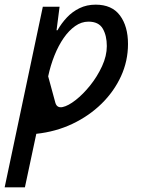

<svg xmlns="http://www.w3.org/2000/svg" viewBox="-44 -565 605 825"><path d="M-24 240 140 -536H212L199 -435H203Q220 -465 243.5 -490Q267 -515 298 -530Q329 -545 367 -545Q437 -545 471.5 -498.5Q506 -452 506 -376Q506 -303 476 -237.5Q446 -172 392.5 -119.5Q339 -67 267.5 -33Q196 1 112 10L63 240ZM194 -123Q201 -100 225 -105Q249 -110 281 -135Q313 -160 343.5 -198Q374 -236 394.5 -280.5Q415 -325 415 -367Q415 -412 397.5 -442Q380 -472 336 -472Q306 -472 279 -453Q252 -434 229.5 -401.5Q207 -369 190 -326.5Q173 -284 163 -237Z"/></svg>

Font: Noto Sans Display
Style: Italic
Weight: 400
Italic angle: -12°
Designer: Monotype Design Team
Foundry: Monotype Imaging Inc.
Version: Version 2.003